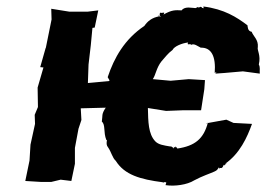

<svg xmlns="http://www.w3.org/2000/svg" viewBox="-20 -559 821 592"><path d="M527 -101C521 -109 521 -107 521 -107L520 -104C514 -106 517 -110 516 -101C508 -110 503 -108 507 -107C483 -111 469 -113 459 -123C437 -146 437 -184 436 -226L492 -217L544 -219H600L610 -284L612 -312L562 -315L506 -310L451 -315C460 -327 462 -350 478 -370C489 -382 497 -394 512 -405C517 -416 541 -426 560 -428C554 -416 572 -428 568 -420C578 -427 590 -416 599 -412C632 -413 646 -385 642 -334C652 -341 644 -332 644 -332L672 -334L729 -339L781 -332C780 -343 783 -351 778 -360C785 -389 772 -404 775 -414C777 -437 761 -447 756 -461C743 -463 744 -477 743 -481C710 -506 671 -531 607 -539C609 -529 608 -536 602 -534C607 -529 601 -544 593 -535C589 -534 598 -542 583 -534C573 -534 550 -541 540 -527C521 -528 510 -529 484 -514C491 -525 481 -517 474 -520C472 -518 471 -510 476 -508C467 -505 467 -516 473 -509C447 -505 434 -492 425 -479C364 -438 332 -381 312 -321C318 -311 319 -311 316 -309L251 -303L253 -360L260 -420L265 -473L272 -474L283 -527L250 -523H194L138 -532L139 -499L121 -410V-412L104 -352L114 -351L96 -289L97 -229L87 -205L88 -177L74 -113L71 -64L58 -1L107 2H138L167 -5L200 -1L211 -54V-103L222 -162L231 -189L229 -225L306 -227C292 -206 297 -203 294 -184C306 -174 298 -152 308 -127C313 -131 304 -115 313 -105C324 -89 326 -73 337 -63C364 -20 412 -6 482 3C479 -1 482 8 488 1C479 10 486 0 490 3C497 1 487 14 492 12C518 16 557 11 579 -3C603 -16 628 -24 641 -30C650 -34 650 -36 655 -43C659 -37 653 -33 658 -41C664 -41 665 -39 670 -51C673 -48 670 -45 671 -49C673 -52 686 -58 674 -54C719 -85 742 -135 757 -177L700 -180L678 -190L617 -179C617 -174 614 -176 621 -181C608 -131 581 -109 527 -101Z"/></svg>

Font: Asimov Print
Style: DIt
Weight: 250
Width: 0
Designer: Google
Version: Version 2.000980: 2014